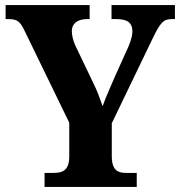

<svg xmlns="http://www.w3.org/2000/svg" viewBox="-20 -734 707 754"><path d="M155 0H517V-55H475C445 -55 419 -63 419 -121V-250L579 -582C609 -644 621 -659 654 -659H667V-714H418V-659H437C479 -659 500 -646 500 -610C500 -601 497 -580 484 -550L432 -435C413 -391 395 -351 383 -317C372 -348 363 -375 344 -413L275 -557C267 -575 262 -597 262 -612C262 -641 284 -659 322 -659H332V-714H2V-659H14C52 -659 61 -646 80 -606L252 -252V-121C252 -64 226 -55 189 -55H155Z"/></svg>

Font: Noto Serif Armenian SemiCondensed
Style: Bold
Weight: 700
Width: 4
Designer: Monotype Design Team
Foundry: Monotype Imaging Inc.
Version: Version 2.008